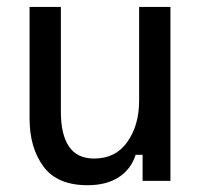

<svg xmlns="http://www.w3.org/2000/svg" viewBox="-20 -520 582 552"><path d="M231.7 12.5Q144.2 12.5 104.6 -41.7Q65 -95.8 65 -179.2V-500H155V-198.3Q155 -133.3 178.3 -98.8Q201.7 -64.2 250.8 -64.2Q312.5 -64.2 346.2 -112.1Q380 -160 380 -230.8V-500H470V0H390V-75H370Q356.7 -33.3 321.2 -10.4Q285.8 12.5 231.7 12.5Z"/></svg>

Font: Familjen Grotesk Variable
Style: Regular
Weight: 400
Designer: Anders Wikstroem, Jonas Baeckman, Matilda Gysing, Kristian Moeller
Foundry: Familjen STHLM AB
Version: Version 2.000